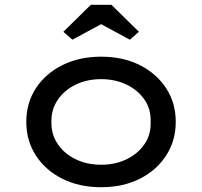

<svg xmlns="http://www.w3.org/2000/svg" viewBox="-20 -773 845 803"><path d="M403 10Q312 10 241.5 -25Q171 -60 130.5 -122Q90 -184 90 -263Q90 -343 130.5 -404.5Q171 -466 241.5 -501Q312 -536 403 -536Q494 -536 564 -501Q634 -466 674.5 -404.5Q715 -343 715 -263Q715 -184 674.5 -122Q634 -60 564 -25Q494 10 403 10ZM403 -84Q462 -84 509.5 -107Q557 -130 584.5 -170.5Q612 -211 610 -263Q612 -316 584.5 -356Q557 -396 509.5 -419Q462 -442 403 -442Q344 -442 296.5 -419Q249 -396 221.5 -355.5Q194 -315 195 -263Q194 -211 221.5 -170.5Q249 -130 296.5 -107Q344 -84 403 -84ZM283 -607 245 -640 360 -753H446L561 -640L523 -607L388 -680H418Z"/></svg>

Font: Lexend Giga
Style: Regular
Weight: 400
Designer: Bonnie Shaver-Troup, Thomas Jockin
Foundry: Lexend
Version: Version 1.007